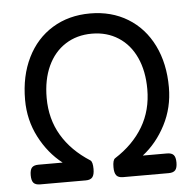

<svg xmlns="http://www.w3.org/2000/svg" viewBox="-46 -637 692 683"><g transform="rotate(-5 300.0 -295.0)"><path d="M556.6 -304.2Q556.6 -231.9 524.9 -170.7Q493.2 -109.4 442.9 -70.3H529.3Q545.9 -70.3 553 -62.3Q560.1 -54.2 560.1 -35.2Q560.1 -16.1 553 -8.1Q545.9 0 529.3 0H366.2Q349.6 0 342.5 -8.8Q335.4 -17.6 335.4 -38.1Q335.4 -63.5 343.8 -69.3Q409.7 -111.3 444.6 -170.2Q479.5 -229 479.5 -304.2Q479.5 -369.1 457.3 -417.5Q435.1 -465.8 394.3 -491.9Q353.5 -518.1 299.8 -518.1Q246.1 -518.1 205.3 -491.9Q164.6 -465.8 142.3 -417.5Q120.1 -369.1 120.1 -304.2Q120.1 -229 155 -170.2Q189.9 -111.3 255.9 -69.3Q264.2 -63.5 264.2 -38.1Q264.2 -17.6 257.1 -8.8Q250 0 233.4 0H70.3Q53.7 0 46.6 -8.1Q39.6 -16.1 39.6 -35.2Q39.6 -54.2 46.6 -62.3Q53.7 -70.3 70.3 -70.3H156.7Q106.4 -109.4 74.7 -170.7Q43 -231.9 43 -304.2Q43 -389.2 75 -454.1Q106.9 -519 165.3 -554.7Q223.6 -590.3 299.8 -590.3Q376 -590.3 434.3 -554.7Q492.7 -519 524.7 -454.1Q556.6 -389.2 556.6 -304.2Z"/></g></svg>

Font: Courier Prime Sans
Style: Regular
Weight: 400
Designer: Alan Dague-Greene
Foundry: Quote-Unquote Apps
Version: Version 3.020